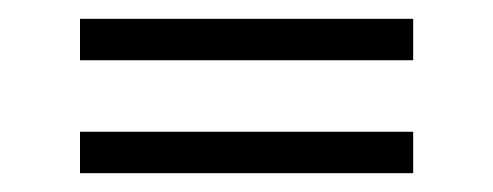

<svg xmlns="http://www.w3.org/2000/svg" viewBox="-20 -420 524 204"><path d="M65 -280H419V-236H65ZM65 -400H419V-356H65Z"/></svg>

Font: Judson
Style: Regular
Weight: 400
Version: Version 20110429